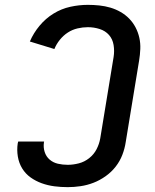

<svg xmlns="http://www.w3.org/2000/svg" viewBox="-20 -763 640 791"><path d="M259 8Q231 8 204 4.5Q177 1 152 -8Q127 -17 106 -32Q85 -47 71.5 -69Q58 -91 53.5 -118Q49 -145 53 -172Q54 -174 54 -176Q54 -178 55 -180H162Q161 -179 161 -178Q161 -177 161 -176Q158 -156 164 -137Q170 -118 184.5 -105.5Q199 -93 218.5 -88.5Q238 -84 259 -84Q281 -84 304.5 -90Q328 -96 347.5 -111.5Q367 -127 378 -148.5Q389 -170 393 -193L448 -528Q452 -553 448 -577.5Q444 -602 429 -619Q414 -636 390.5 -643.5Q367 -651 342 -651Q321 -651 299.5 -646Q278 -641 259.5 -629Q241 -617 226.5 -599Q212 -581 204 -561L103 -592Q118 -627 143 -657Q168 -687 200.5 -707Q233 -727 269.5 -735Q306 -743 342 -743Q366 -743 389.5 -740.5Q413 -738 435 -731.5Q457 -725 477 -713.5Q497 -702 512.5 -686Q528 -670 538.5 -650Q549 -630 554 -607.5Q559 -585 558 -561Q557 -537 553 -513L498 -178Q494 -151 484 -125Q474 -99 456.5 -76.5Q439 -54 415 -37Q391 -20 365 -10Q339 0 312 4Q285 8 259 8Z"/></svg>

Font: Iosevka Curly SmBdEx
Style: Italic
Weight: 600
Width: 7
Italic angle: -9°
Monospace: yes
Designer: Belleve Invis
Foundry: Belleve Invis
Version: Version 11.1.0; ttfautohint (v1.8.3)